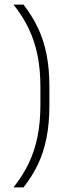

<svg xmlns="http://www.w3.org/2000/svg" viewBox="-20 -695 316 834"><path d="M155.5 -317Q155.5 -394 142.8 -456Q130 -518 104.2 -571.8Q78.5 -625.5 38.5 -675H82Q119.5 -627 144.5 -574.5Q169.5 -522 182 -459.5Q194.5 -397 194.5 -319V-237Q194.5 -159.5 182.2 -96.8Q170 -34 145 18.5Q120 71 82 119H38.5Q78.5 69 104.2 15.5Q130 -38 142.8 -100.5Q155.5 -163 155.5 -239Z"/></svg>

Font: Anek Telugu ExtraLight
Style: Regular
Weight: 250
Version: Version 1.003